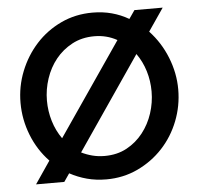

<svg xmlns="http://www.w3.org/2000/svg" viewBox="-52 -768 854 826"><g transform="rotate(-5 375.5 -355.0)"><path d="M680 -710 613 -612Q662 -560 689 -492Q716 -424 716 -354Q716 -283 690.5 -218Q665 -153 619 -103.5Q573 -54 510.5 -24.5Q448 5 375 5Q330 5 291 -5.5Q252 -16 217 -35L193 0H71L137 -97Q88 -148 61.5 -215.5Q35 -283 35 -355Q35 -426 61 -491Q87 -556 132.5 -606Q178 -656 240.5 -685.5Q303 -715 377 -715Q421 -715 460 -704.5Q499 -694 533 -674L558 -710ZM149 -355Q149 -309 162 -266Q175 -223 200 -188L474 -588Q429 -613 376 -613Q322 -613 280 -590.5Q238 -568 209 -532Q180 -496 164.5 -449.5Q149 -403 149 -355ZM601 -355Q601 -401 588 -443.5Q575 -486 550 -521L276 -120Q298 -109 323 -102.5Q348 -96 376 -96Q430 -96 471.5 -118.5Q513 -141 542 -178Q571 -215 586 -261Q601 -307 601 -355Z"/></g></svg>

Font: IngvarSans
Style: Regular
Weight: 600
Version: Version 3.000